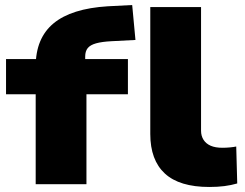

<svg xmlns="http://www.w3.org/2000/svg" viewBox="-20 -733 976 764"><path d="M122 0V-358H4V-498H166L122 -452V-469Q122 -581 193 -640Q264 -699 409 -708L506 -713L519 -574L423 -569Q385 -567 362 -560.5Q339 -554 329 -541.5Q319 -529 319 -508V-460L279 -498H489V-358H324V0ZM813 11Q694 11 636 -42.5Q578 -96 578 -200V-705H780V-213Q780 -192 790 -176.5Q800 -161 818.5 -153Q837 -145 865 -145Q880 -145 895.5 -146.5Q911 -148 920 -150L924 -3Q900 4 873 7.5Q846 11 813 11Z"/></svg>

Font: Nunito Sans 10pt Expanded Black
Style: Regular
Weight: 900
Width: 7
Designer: Vernon Adams
Foundry: Vernon Adams
Version: Version 3.101;gftools[0.9.27]